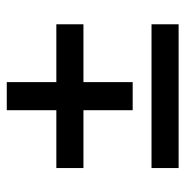

<svg xmlns="http://www.w3.org/2000/svg" viewBox="-10 -564 560 581"><g transform="rotate(-90 270.5 -273.0)"><path d="M313 -152H228V-301H53V-383H228V-533H313V-383H488V-301H313ZM488 -95V-13H53V-95Z"/></g></svg>

Font: Gemunu Libre
Style: Bold
Weight: 700
Designer: Puspanada Ekanayake, Sola Matas, Pathum Egodawatta, Kosala Senevirathne
Foundry: mooniak
Version: Version 1.100